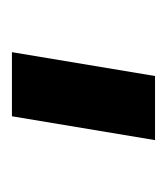

<svg xmlns="http://www.w3.org/2000/svg" viewBox="1 -791 280 322"><g transform="rotate(90 141.0 -630.0)"><path d="M67.5 -510 107.5 -750H215L175 -510Z"/></g></svg>

Font: Mohave Light SemiBold
Style: Regular
Weight: 600
Version: Version 2.003